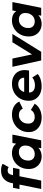

<svg xmlns="http://www.w3.org/2000/svg" viewBox="1374 -2164 798 3585"><g transform="rotate(-90 1772.5 -371.0)"><path d="M37 0 149 -557Q167 -645 225.5 -697.5Q284 -750 383 -750Q420 -750 452 -742.5Q484 -735 507 -720L446 -608Q419 -627 384 -627Q348 -627 328 -607.5Q308 -588 299 -546L288 -496L280 -433L194 0ZM35 -406 59 -526H432L408 -406Z M642 8Q580 8 527 -20.5Q474 -49 442 -103Q410 -157 410 -233Q410 -301 432.5 -358Q455 -415 496 -457Q537 -499 591 -522.5Q645 -546 707 -546Q774 -546 822 -521Q870 -496 893.5 -443.5Q917 -391 910 -308Q905 -213 871 -141.5Q837 -70 779.5 -31Q722 8 642 8ZM690 -121Q736 -121 771.5 -143.5Q807 -166 827.5 -205.5Q848 -245 848 -298Q848 -353 815.5 -385Q783 -417 725 -417Q680 -417 644 -394.5Q608 -372 587.5 -332.5Q567 -293 567 -240Q567 -185 599.5 -153Q632 -121 690 -121ZM797 0 818 -107 853 -267 874 -427 896 -538H1052L945 0Z M1373 8Q1290 8 1228.5 -22Q1167 -52 1133 -106Q1099 -160 1099 -233Q1099 -323 1141 -393.5Q1183 -464 1257 -505Q1331 -546 1427 -546Q1513 -546 1576 -510.5Q1639 -475 1669 -410L1537 -344Q1520 -382 1489.5 -399.5Q1459 -417 1417 -417Q1371 -417 1335 -394.5Q1299 -372 1278 -332.5Q1257 -293 1257 -241Q1257 -186 1289.5 -153.5Q1322 -121 1382 -121Q1423 -121 1457 -138.5Q1491 -156 1514 -193L1629 -121Q1591 -60 1523.5 -26Q1456 8 1373 8Z M1959 8Q1875 8 1813.5 -22Q1752 -52 1718 -106Q1684 -160 1684 -233Q1684 -323 1724.5 -393.5Q1765 -464 1836.5 -505Q1908 -546 2001 -546Q2080 -546 2137 -516.5Q2194 -487 2225.5 -434.5Q2257 -382 2257 -309Q2257 -288 2254.5 -267Q2252 -246 2248 -227H1803L1819 -318H2175L2111 -290Q2119 -335 2106 -365.5Q2093 -396 2064 -412.5Q2035 -429 1994 -429Q1943 -429 1907.5 -404.5Q1872 -380 1854 -337Q1836 -294 1836 -240Q1836 -178 1870.5 -147.5Q1905 -117 1975 -117Q2016 -117 2054 -130Q2092 -143 2119 -167L2184 -64Q2137 -27 2078.5 -9.5Q2020 8 1959 8Z M2437 0 2318 -538H2472L2571 -75H2491L2776 -538H2932L2598 0Z M3117 8Q3055 8 3002 -20.5Q2949 -49 2917 -103Q2885 -157 2885 -233Q2885 -301 2907.5 -358Q2930 -415 2971 -457Q3012 -499 3066 -522.5Q3120 -546 3182 -546Q3249 -546 3297 -521Q3345 -496 3368.5 -443.5Q3392 -391 3385 -308Q3380 -213 3346 -141.5Q3312 -70 3254.5 -31Q3197 8 3117 8ZM3165 -121Q3211 -121 3246.5 -143.5Q3282 -166 3302.5 -205.5Q3323 -245 3323 -298Q3323 -353 3290.5 -385Q3258 -417 3200 -417Q3155 -417 3119 -394.5Q3083 -372 3062.5 -332.5Q3042 -293 3042 -240Q3042 -185 3074.5 -153Q3107 -121 3165 -121ZM3272 0 3293 -107 3328 -267 3349 -427 3371 -538H3527L3420 0Z"/></g></svg>

Font: MOST Montserrat
Style: Bold Italic
Weight: 700
Italic angle: -11.3°
Designer: Julieta Ulanovsky
Foundry: Julieta Ulanovsky
Version: Version 8.000;March 11, 2024;FontCreator 15.0.0.2926 64-bit